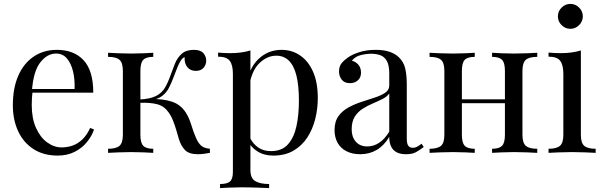

<svg xmlns="http://www.w3.org/2000/svg" viewBox="-20 -785 3101 986"><path d="M272 -529Q360 -529 409.5 -475.5Q459 -422 459 -309H106L105 -328H363Q365 -377 355 -418.5Q345 -460 323.5 -485Q302 -510 268 -510Q222 -510 186.5 -464Q151 -418 144 -318L147 -314Q145 -299 144 -281Q143 -263 143 -245Q143 -177 165 -128Q187 -79 222.5 -53.5Q258 -28 296 -28Q326 -28 353 -37.5Q380 -47 403 -69Q426 -91 443 -128L463 -120Q452 -87 427 -56Q402 -25 364 -5.5Q326 14 276 14Q204 14 152.5 -19Q101 -52 73.5 -110.5Q46 -169 46 -245Q46 -333 74 -396.5Q102 -460 153 -494.5Q204 -529 272 -529Z M975 -529Q1010 -529 1024.5 -512Q1039 -495 1039 -474Q1039 -452 1025 -436.5Q1011 -421 986 -421Q968 -421 955 -429Q942 -437 935 -451.5Q928 -466 928 -485Q928 -487 928 -489Q928 -491 928 -492Q917 -487 908.5 -474Q900 -461 891 -439Q882 -417 870 -385Q860 -358 847 -333Q834 -308 811 -291Q788 -274 748 -269L757 -276Q817 -278 862.5 -263Q908 -248 934 -207Q951 -181 962.5 -143Q974 -105 987 -76Q998 -51 1012.5 -37.5Q1027 -24 1058 -21V0Q1042 3 1026 5Q1010 7 996 7Q951 7 930 -14.5Q909 -36 898 -73Q893 -90 886 -114.5Q879 -139 869 -164.5Q859 -190 845 -209Q823 -240 788 -249.5Q753 -259 697 -257V-274Q752 -277 782 -292.5Q812 -308 828 -336Q844 -364 857 -402Q867 -430 879 -459.5Q891 -489 913.5 -509Q936 -529 975 -529ZM767 -514V-493Q731 -493 716 -478Q701 -463 701 -421V-93Q701 -51 716 -36Q731 -21 767 -21V0Q751 -1 719 -2.5Q687 -4 654 -4Q621 -4 586.5 -2.5Q552 -1 535 0V-21Q576 -21 593.5 -36Q611 -51 611 -93V-421Q611 -463 593.5 -478Q576 -493 535 -493V-514Q552 -513 586.5 -511.5Q621 -510 654 -510Q687 -510 719 -511.5Q751 -513 767 -514Z M1266 -526V88Q1266 131 1291.5 145.5Q1317 160 1362 160V181Q1340 180 1301 178.5Q1262 177 1218 177Q1187 177 1156.5 178.5Q1126 180 1110 181V160Q1146 160 1161 147Q1176 134 1176 98V-406Q1176 -451 1160 -472.5Q1144 -494 1100 -494V-515Q1132 -512 1162 -512Q1191 -512 1217.5 -515.5Q1244 -519 1266 -526ZM1426 -529Q1479 -529 1521 -500.5Q1563 -472 1587.5 -417Q1612 -362 1612 -281Q1612 -227 1599 -174.5Q1586 -122 1558.5 -79.5Q1531 -37 1487.5 -11.5Q1444 14 1383 14Q1336 14 1301.5 -8Q1267 -30 1255 -61L1265 -75Q1279 -47 1305.5 -28Q1332 -9 1372 -9Q1428 -9 1459 -44Q1490 -79 1502.5 -137.5Q1515 -196 1515 -267Q1515 -347 1502 -398Q1489 -449 1463 -474Q1437 -499 1399 -499Q1350 -499 1310 -458.5Q1270 -418 1259 -336L1247 -350Q1258 -435 1307.5 -482Q1357 -529 1426 -529Z M1830 7Q1789 7 1759 -8.5Q1729 -24 1713.5 -52Q1698 -80 1698 -117Q1698 -161 1718.5 -189Q1739 -217 1771 -234Q1803 -251 1838.5 -262.5Q1874 -274 1906 -284.5Q1938 -295 1958.5 -309Q1979 -323 1979 -346V-408Q1979 -450 1966.5 -472Q1954 -494 1933 -501.5Q1912 -509 1886 -509Q1861 -509 1832.5 -502Q1804 -495 1787 -473Q1806 -469 1820 -453Q1834 -437 1834 -412Q1834 -387 1818 -372.5Q1802 -358 1777 -358Q1748 -358 1734.5 -376.5Q1721 -395 1721 -418Q1721 -444 1734 -460Q1747 -476 1767 -490Q1790 -506 1826.5 -517.5Q1863 -529 1909 -529Q1950 -529 1979 -519.5Q2008 -510 2027 -492Q2053 -468 2061 -433.5Q2069 -399 2069 -351V-73Q2069 -48 2076.5 -37Q2084 -26 2100 -26Q2111 -26 2121 -31Q2131 -36 2145 -47L2156 -30Q2135 -14 2116 -3.5Q2097 7 2065 7Q2036 7 2017 -3Q1998 -13 1988.5 -32.5Q1979 -52 1979 -82Q1952 -37 1914.5 -15Q1877 7 1830 7ZM1866 -33Q1899 -33 1927.5 -52Q1956 -71 1979 -109V-305Q1967 -288 1944 -276.5Q1921 -265 1894 -253.5Q1867 -242 1842.5 -226.5Q1818 -211 1802 -186Q1786 -161 1786 -121Q1786 -81 1807.5 -57Q1829 -33 1866 -33Z M2739 -514V-493Q2698 -493 2680.5 -478Q2663 -463 2663 -421V-93Q2663 -51 2680.5 -36Q2698 -21 2739 -21V0Q2722 -1 2687 -2.5Q2652 -4 2619 -4Q2586 -4 2554.5 -2.5Q2523 -1 2507 0V-21Q2543 -21 2558 -36Q2573 -51 2573 -93V-421Q2573 -463 2558 -478Q2543 -493 2507 -493V-514Q2523 -513 2554.5 -511.5Q2586 -510 2619 -510Q2652 -510 2687 -511.5Q2722 -513 2739 -514ZM2418 -514V-493Q2382 -493 2367 -478Q2352 -463 2352 -421V-93Q2352 -51 2367 -36Q2382 -21 2418 -21V0Q2402 -1 2370.5 -2.5Q2339 -4 2306 -4Q2273 -4 2238 -2.5Q2203 -1 2186 0V-21Q2227 -21 2244.5 -36Q2262 -51 2262 -93V-421Q2262 -463 2244.5 -478Q2227 -493 2186 -493V-514Q2203 -513 2238 -511.5Q2273 -510 2306 -510Q2339 -510 2370.5 -511.5Q2402 -513 2418 -514ZM2601 -275V-255H2319V-275Z M2909 -765Q2935 -765 2954 -746Q2973 -727 2973 -701Q2973 -675 2954 -656Q2935 -637 2909 -637Q2883 -637 2864 -656Q2845 -675 2845 -701Q2845 -727 2864 -746Q2883 -765 2909 -765ZM2963 -526V-93Q2963 -51 2980.5 -36Q2998 -21 3039 -21V0Q3022 -1 2987.5 -2.5Q2953 -4 2918 -4Q2884 -4 2849 -2.5Q2814 -1 2797 0V-21Q2838 -21 2855.5 -36Q2873 -51 2873 -93V-406Q2873 -451 2857 -472.5Q2841 -494 2797 -494V-515Q2829 -512 2859 -512Q2888 -512 2914.5 -515.5Q2941 -519 2963 -526Z"/></svg>

Font: Playfair Display
Style: Regular
Weight: 400
Designer: Claus Eggers Sørensen
Foundry: Claus Eggers Sørensen
Version: Version 1.203